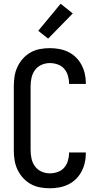

<svg xmlns="http://www.w3.org/2000/svg" viewBox="-20 -1001 540 1029"><path d="M247 8Q220 8 193.5 3Q167 -2 144 -15Q121 -28 103 -48Q85 -68 73.5 -92.5Q62 -117 58 -143.5Q54 -170 54 -196V-539Q54 -565 58 -591.5Q62 -618 73.5 -642.5Q85 -667 103 -687Q121 -707 144 -720Q167 -733 193.5 -738Q220 -743 247 -743Q272 -743 297 -738.5Q322 -734 345 -723Q368 -712 386 -694.5Q404 -677 416 -655Q428 -633 434 -608Q440 -583 440 -558V-551H350V-555Q350 -576 343.5 -597Q337 -618 323 -633.5Q309 -649 288.5 -656Q268 -663 247 -663Q224 -663 202.5 -653.5Q181 -644 167.5 -625.5Q154 -607 149 -584.5Q144 -562 144 -539V-196Q144 -173 149 -150.5Q154 -128 167.5 -109.5Q181 -91 202.5 -81.5Q224 -72 247 -72Q268 -72 288.5 -79Q309 -86 323 -101.5Q337 -117 343.5 -138Q350 -159 350 -180V-184H440V-177Q440 -152 434 -127Q428 -102 416 -80Q404 -58 386 -40.5Q368 -23 345 -12Q322 -1 297 3.5Q272 8 247 8ZM238 -794 185 -836 305 -981 370 -929Z"/></svg>

Font: Iosevka Fixed Medium
Style: Regular
Weight: 500
Monospace: yes
Designer: Belleve Invis
Foundry: Belleve Invis
Version: Version 32.3.0